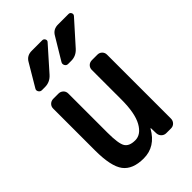

<svg xmlns="http://www.w3.org/2000/svg" viewBox="-229 -857 957 957"><g transform="rotate(-45 250.0 -378.0)"><path d="M317.4 -735.4Q334 -765.6 370.1 -764.6H442.4Q452.1 -764.6 456.5 -755.4Q460.9 -746.1 454.1 -738.3L345.7 -617.2Q321.3 -589.8 287.1 -589.8H264.6Q252.9 -589.8 247.6 -600.1Q242.2 -610.4 248 -620.1ZM80.1 -589.8Q68.4 -589.8 62.5 -600.1Q56.6 -610.4 63.5 -620.1L131.8 -735.4Q148.4 -765.6 184.6 -764.6H256.8Q266.6 -764.6 271.5 -755.4Q276.4 -746.1 268.6 -738.3L161.1 -617.2Q136.7 -589.8 101.6 -589.8ZM198.2 9.8Q121.1 9.8 87.9 -34.2Q54.7 -78.1 54.7 -190.4V-485.4Q54.7 -500 64.9 -509.8Q75.2 -519.5 89.8 -519.5H126Q140.6 -519.5 150.9 -509.8Q161.1 -500 161.1 -485.4V-209Q161.1 -131.8 175.8 -107.9Q190.4 -84 232.4 -84Q273.4 -84 300.3 -132.3Q327.1 -180.7 327.1 -276.4V-485.4Q327.1 -500 336.9 -509.8Q346.7 -519.5 362.3 -519.5H400.4Q415 -519.5 424.8 -509.8Q434.6 -500 434.6 -485.4V-35.2Q434.6 -20.5 424.8 -10.3Q415 0 400.4 0H367.2Q352.5 0 342.3 -9.8Q332 -19.5 331.1 -35.2L330.1 -72.3H329.1Q327.1 -72.3 327.1 -71.3Q281.2 9.8 198.2 9.8Z"/></g></svg>

Font: Rounded-L Mgen+ 1m medium
Style: Regular
Weight: 500
Designer: [Source Han Sans]
Ryoko NISHIZUKA  (kana & ideographs); Paul D. Hunt (Latin, Greek & Cyrillic); Wenlong ZHANG  (bopomofo
Version: Version 1.059.20150602